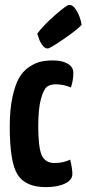

<svg xmlns="http://www.w3.org/2000/svg" viewBox="-20 -758 355 788"><path d="M176 -559Q163 -559 152.5 -574.5Q142 -590 138 -605L133 -620Q157 -653 205.5 -695.5Q254 -738 264 -738Q281 -738 295.5 -712.5Q310 -687 315 -656Q297 -636 241 -597.5Q185 -559 176 -559ZM281 -459Q281 -429 271 -399Q241 -412 208 -412Q187 -412 173 -402Q159 -392 148 -352Q137 -312 137 -241Q137 -154 151 -121.5Q165 -89 204 -89Q240 -89 268 -103Q277 -66 277 -44Q277 -19 246.5 -4.5Q216 10 168 10Q86 10 53 -40Q20 -90 20 -239Q20 -308 31 -359Q42 -410 58.5 -438.5Q75 -467 100 -483.5Q125 -500 147.5 -505Q170 -510 198 -510Q235 -510 258 -496.5Q281 -483 281 -459Z"/></svg>

Font: Yanone Kaffeesatz Bold
Style: Regular
Weight: 700
Designer: Yanone (Cyrillic: Daniel Pouzeot)
Foundry: Yanone
Version: Version 1.003;PS 001.003;hotconv 1.0.88;makeotf.lib2.5.64775